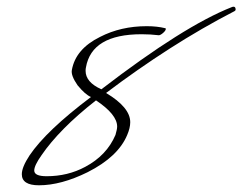

<svg xmlns="http://www.w3.org/2000/svg" viewBox="-20 -538 722 572"><path d="M96 14Q45 14 45 -19Q45 -40 68 -75Q118 -149 251 -249Q234 -256 211 -284Q191 -313 194 -329Q205 -392 278 -428Q340 -460 417 -460Q448 -460 472 -454Q474 -454 474 -452Q474 -447 466 -440Q458 -433 453 -433Q428 -436 402 -436Q253 -436 236 -337Q235 -333 235 -327Q235 -293 282 -272Q528 -461 671 -517Q673 -518 676 -518Q682 -518 682 -509Q682 -507 679 -505Q582 -455 486 -393.5Q390 -332 296 -261Q368 -218 368 -174Q368 -157 359 -136Q332 -71 241 -25Q162 14 96 14ZM119 -13Q182 -13 234 -41Q298 -75 324 -136Q329 -153 329 -161Q329 -197 266 -239Q211 -196 170.5 -155Q130 -114 104 -76Q82 -45 82 -30Q82 -13 119 -13Z"/></svg>

Font: Whisper
Style: Regular
Weight: 400
Designer: Robert E. Leuschke
Foundry: Robert E. Leuschke
Version: Version 1.010; ttfautohint (v1.8.4.7-5d5b)